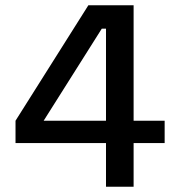

<svg xmlns="http://www.w3.org/2000/svg" viewBox="-20 -710 681 730"><path d="M39 -251 316 -690H488V-251H606V-166H488V0H383V-166H39ZM383 -251V-601H367L146 -251Z"/></svg>

Font: Mozilla Text BETA Medium
Style: Regular
Weight: 500
Designer: Studio DRAMA
Foundry: Studio DRAMA
Version: Version 0.100